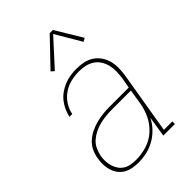

<svg xmlns="http://www.w3.org/2000/svg" viewBox="-225 -849 950 950"><g transform="rotate(-45 250.0 -374.0)"><path d="M167 8Q146 8 126 4.5Q106 1 89 -8.5Q72 -18 60 -33.5Q48 -49 42 -68Q36 -87 35 -107.5Q34 -128 38 -149Q41 -172 51.5 -194.5Q62 -217 80 -233.5Q98 -250 120.5 -261Q143 -272 166.5 -278Q190 -284 213 -286.5Q236 -289 259 -289H394L404 -344Q407 -366 407.5 -388.5Q408 -411 403 -431.5Q398 -452 387 -469.5Q376 -487 359 -498.5Q342 -510 320.5 -515Q299 -520 277 -520Q249 -520 220.5 -513.5Q192 -507 167 -490Q142 -473 125.5 -447.5Q109 -422 104 -394H84Q89 -415 98 -435Q107 -455 121 -472.5Q135 -490 154 -503Q173 -516 193.5 -524Q214 -532 235 -535Q256 -538 277 -538Q302 -538 326 -533Q350 -528 369.5 -515Q389 -502 402.5 -482.5Q416 -463 422 -440Q428 -417 427.5 -391.5Q427 -366 423 -341L369 -18H428V0H347L364 -108Q351 -81 329 -58Q307 -35 280.5 -20Q254 -5 225 1.5Q196 8 167 8ZM168 -10Q205 -10 242.5 -21.5Q280 -33 309.5 -59.5Q339 -86 356 -121.5Q373 -157 379 -194L391 -271H259Q238 -271 217 -269Q196 -267 175 -262Q154 -257 134 -247.5Q114 -238 97 -223.5Q80 -209 70.5 -188.5Q61 -168 57 -148Q54 -130 55 -112Q56 -94 61 -77.5Q66 -61 76 -47Q86 -33 100.5 -24.5Q115 -16 132.5 -13Q150 -10 168 -10ZM193 -605 177 -619 308 -756H330L414 -617L396 -607L317 -741Z"/></g></svg>

Font: Iosevka Curly Slab ThObl
Style: Regular
Weight: 100
Italic angle: -9°
Monospace: yes
Designer: Belleve Invis
Foundry: Belleve Invis
Version: Version 11.0.0; ttfautohint (v1.8.3)